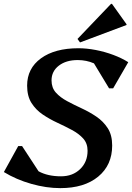

<svg xmlns="http://www.w3.org/2000/svg" viewBox="-30 -955 682 991"><path d="M281 16Q209 16 131.5 -6Q54 -28 -10 -67L64 -201H84L169 -71Q216 -45 285 -45Q345 -45 383.5 -82Q422 -119 422 -177Q422 -215 399.5 -240Q377 -265 341.5 -284Q306 -303 266 -321.5Q226 -340 190.5 -364Q155 -388 132.5 -423.5Q110 -459 110 -513Q110 -602 181.5 -654Q253 -706 375 -706Q417 -706 464 -697Q511 -688 555 -671.5Q599 -655 632 -634L554 -499H533L455 -628Q416 -645 371 -645Q311 -645 273.5 -616Q236 -587 236 -540Q236 -502 258.5 -477Q281 -452 316.5 -433Q352 -414 392 -395.5Q432 -377 467.5 -353Q503 -329 526 -293.5Q549 -258 549 -204Q549 -103 477 -43.5Q405 16 281 16ZM383 -736 370 -754 543 -935H548L623 -830V-826Z"/></svg>

Font: Platypi Medium
Style: Italic
Weight: 500
Italic angle: -13°
Designer: David Sargent
Foundry: Bolt Cutter Type
Version: Version 1.200; ttfautohint (v1.8.4.7-5d5b)